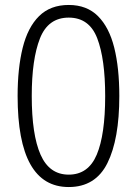

<svg xmlns="http://www.w3.org/2000/svg" viewBox="-20 -745 553 774"><path d="M461 -358Q461 -184 413 -87.5Q365 9 257 9Q51 9 51 -358Q51 -470 71.5 -552.5Q92 -635 137.5 -680Q183 -725 257 -725Q330 -725 375 -680Q420 -635 440.5 -553Q461 -471 461 -358ZM108 -358Q108 -202 143.5 -121.5Q179 -41 257 -41Q336 -41 370 -121.5Q404 -202 404 -358Q404 -507 372 -590.5Q340 -674 257 -674Q174 -674 141 -590Q108 -506 108 -358Z"/></svg>

Font: Noto Sans Lao UI SemCond Light
Style: Regular
Weight: 300
Width: 4
Designer: Monotype Design Team
Foundry: Monotype Imaging Inc.
Version: Version 2.000; ttfautohint (v1.8.4.7-5d5b)